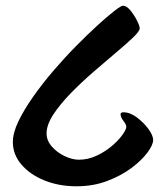

<svg xmlns="http://www.w3.org/2000/svg" viewBox="-20 -644 581 672"><path d="M25 -147Q25 -179 44.5 -219.5Q64 -260 96 -305.5Q128 -351 167 -396.5Q206 -442 246 -482.5Q286 -523 321 -555Q356 -587 380 -605.5Q404 -624 410 -624Q423 -624 436.5 -607.5Q450 -591 459.5 -572Q469 -553 469 -545Q469 -535 445.5 -512.5Q422 -490 385 -459Q348 -428 306 -391.5Q264 -355 227 -317Q190 -279 166.5 -243Q143 -207 143 -177Q143 -152 161.5 -131Q180 -110 206.5 -97.5Q233 -85 256 -85Q288 -85 318 -99Q348 -113 371.5 -133Q395 -153 408.5 -172Q422 -191 422 -200Q422 -208 412 -221Q402 -234 402 -244Q402 -251 412 -251Q435 -251 459 -233Q483 -215 499.5 -192.5Q516 -170 516 -154Q516 -137 496 -110Q476 -83 440 -56Q404 -29 355 -10.5Q306 8 248 8Q186 8 135.5 -12.5Q85 -33 55 -68Q25 -103 25 -147Z"/></svg>

Font: Alkatra
Style: Regular
Weight: 400
Designer: Suman Bhandary
Version: Version 1.100;gftools[0.9.22]